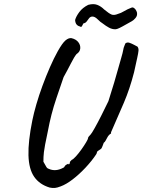

<svg xmlns="http://www.w3.org/2000/svg" viewBox="-20 -872 706 951"><path d="M226 57Q176 42 149.5 4Q123 -34 121 -102.5Q119 -171 140 -275Q147 -310 160 -355Q173 -400 190.5 -447.5Q208 -495 227.5 -539.5Q247 -584 266 -618Q289 -659 304.5 -672Q320 -685 334 -683Q356 -678 367.5 -663.5Q379 -649 377.5 -632Q376 -615 359 -604Q348 -591 330.5 -556.5Q313 -522 295 -490Q275 -432 260 -387.5Q245 -343 235 -304Q225 -265 217 -222Q208 -180 203.5 -156Q199 -132 197.5 -118.5Q196 -105 195.5 -95Q195 -85 195 -71Q203 -58 208 -48Q213 -38 221 -36Q238 -28 257 -29.5Q276 -31 297 -43Q302 -53 310 -57Q318 -61 318 -61Q320 -56 322.5 -58.5Q325 -61 326 -65Q325 -69 328 -72.5Q331 -76 335 -80Q343 -83 356.5 -98Q370 -113 383.5 -132Q397 -151 406.5 -167Q416 -183 416 -187Q416 -192 420 -196Q424 -200 429 -206Q434 -211 449.5 -238.5Q465 -266 483.5 -303Q502 -340 517 -371Q520 -382 528 -406.5Q536 -431 545.5 -463Q555 -495 564 -527.5Q573 -560 580.5 -585.5Q588 -611 590 -623Q592 -636 596 -644.5Q600 -653 601 -657Q610 -664 621.5 -660Q633 -656 644 -650Q655 -644 661 -641Q667 -633 666 -621Q665 -609 659.5 -584.5Q654 -560 644 -514Q623 -432 593.5 -363Q564 -294 530 -217Q530 -217 530 -216.5Q530 -216 530 -211Q518 -204 511 -190Q506 -181 502.5 -174.5Q499 -168 494 -165Q491 -156 488 -149Q485 -142 485 -142Q484 -137 478 -133Q472 -129 466 -125Q461 -123 460 -117Q459 -111 456 -107Q434 -74 403 -41Q372 -8 340 16.5Q308 41 281 51Q263 58 251.5 59Q240 60 226 57ZM551 -727Q535 -727 520 -735Q505 -743 487 -757Q478 -762 464 -776Q450 -790 438 -790Q428 -790 421.5 -782Q415 -774 409.5 -766Q404 -758 393 -756Q390 -749 386 -742.5Q382 -736 376 -741Q366 -743 359.5 -750.5Q353 -758 352 -773Q357 -791 373 -812.5Q389 -834 417 -848Q443 -855 461.5 -848Q480 -841 496 -825Q520 -805 532.5 -800Q545 -795 564 -803Q579 -807 594.5 -816.5Q610 -826 631 -834Q638 -837 645 -831.5Q652 -826 656 -817Q660 -808 659 -802Q659 -792 650.5 -782Q642 -772 633 -767Q603 -750 586.5 -741Q570 -732 562.5 -729.5Q555 -727 551 -727Z"/></svg>

Font: Caveat SemiBold
Style: Regular
Weight: 600
Designer: Pablo Impallari
Foundry: Pablo Impallari
Version: Version 2.000